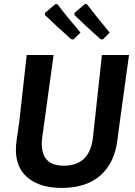

<svg xmlns="http://www.w3.org/2000/svg" viewBox="-20 -913 662 942"><path d="M484 -719 473 -721Q396 -789 345 -840L346 -850L396 -893H406Q442 -845 518 -753ZM340 -719 329 -721Q254 -787 200 -840L201 -850L252 -893L262 -892Q301 -840 375 -753ZM613 -643 568 -317 557 -233Q544 -116 474 -53.5Q404 9 283 9Q178 9 118 -39.5Q58 -88 58 -178Q58 -204 62 -227L75 -320L111 -643H243L188 -245Q185 -224 185 -207Q185 -100 293 -100Q420 -100 436 -238L480 -643Z"/></svg>

Font: Alegreya Sans
Style: Bold Italic
Weight: 700
Italic angle: -7°
Designer: Juan Pablo del Peral
Foundry: Huerta Tipografica
Version: Version 2.007